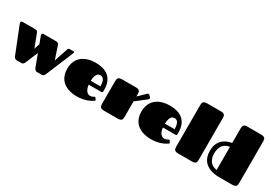

<svg xmlns="http://www.w3.org/2000/svg" viewBox="22 -1717 3735 2651"><g transform="rotate(30 1889.0 -391.5)"><path d="M682.1 -261.2 752 -472.2Q753.9 -478 755.9 -483.2Q757.8 -488.3 761.2 -491.9Q764.6 -495.6 770.5 -497.8Q776.4 -500 786.1 -500H838.9Q848.6 -500 852.5 -496.6Q856.4 -493.2 856.4 -487.8Q856.4 -482.4 853 -474.1L674.8 -45.9Q665.5 -23.4 654.8 -11.7Q644 0 626 0H547.9Q537.1 0 529.1 -4.4Q521 -8.8 515.1 -15.6Q509.3 -22.5 505.4 -30.3Q501.5 -38.1 499 -44.9L428.2 -234.4L350.1 -45.9Q340.8 -23.4 330.1 -11.7Q319.3 0 300.8 0H223.1Q211.9 0 204.1 -4.4Q196.3 -8.8 190.4 -15.6Q184.6 -22.5 180.7 -30.3Q176.8 -38.1 173.8 -44.9L8.8 -460Q4.9 -469.2 4.9 -477.1Q4.9 -489.7 13.2 -494.9Q21.5 -500 30.8 -500H224.1Q236.3 -500 244.9 -498.5Q253.4 -497.1 259.5 -493.7Q265.6 -490.2 269.5 -484.6Q273.4 -479 276.9 -470.2L356.9 -261.2L385.7 -348.6L344.2 -460Q340.3 -470.7 340.3 -477.5Q340.3 -490.2 348.4 -495.1Q356.4 -500 366.2 -500H559.1Q583.5 -500 594.7 -493.9Q606 -487.8 611.8 -470.2Z M1348.6 -81.1Q1361.8 -81.1 1372.6 -84.7Q1383.3 -88.4 1391.8 -92.8Q1400.4 -97.2 1406 -100.8Q1411.6 -104.5 1414.6 -104.5Q1418.9 -104.5 1420.7 -103Q1422.4 -101.6 1424.8 -97.7L1441.9 -71.3Q1444.3 -67.4 1444.3 -64.5Q1444.3 -61 1442.4 -59.1Q1440.4 -57.1 1438.5 -55.7Q1422.4 -44.4 1398.9 -31.5Q1375.5 -18.6 1344.5 -7.8Q1313.5 2.9 1274.4 10Q1235.4 17.1 1188.5 17.1Q1151.9 17.1 1115.2 11.2Q1078.6 5.4 1045.2 -7.3Q1011.7 -20 982.9 -40.5Q954.1 -61 932.9 -90.8Q911.6 -120.6 899.4 -159.9Q887.2 -199.2 887.2 -250Q887.2 -299.8 899.4 -339.1Q911.6 -378.4 932.9 -408.2Q954.1 -438 982.9 -458.7Q1011.7 -479.5 1045.2 -492.4Q1078.6 -505.4 1115.2 -511.2Q1151.9 -517.1 1188.5 -517.1Q1249.5 -517.1 1302 -503.4Q1354.5 -489.7 1393.1 -458.5Q1431.6 -427.2 1453.6 -376.5Q1475.6 -325.7 1475.6 -252V-224.6Q1475.6 -215.8 1471.2 -210.9Q1466.8 -206.1 1456.5 -206.1H1254.4Q1258.3 -169.9 1268.3 -145.8Q1278.3 -121.6 1291.3 -107.2Q1304.2 -92.8 1319.3 -86.9Q1334.5 -81.1 1348.6 -81.1ZM1406.2 -266.1Q1406.2 -305.2 1400.1 -330.8Q1394 -356.4 1383.8 -371.8Q1373.5 -387.2 1359.6 -393.6Q1345.7 -399.9 1330.6 -399.9Q1319.3 -399.9 1306.2 -395.5Q1293 -391.1 1281.5 -377Q1270 -362.8 1262 -336.4Q1253.9 -310.1 1252.4 -266.1Z M1546.4 -432.1Q1546.4 -448.7 1549.3 -461.7Q1552.2 -474.6 1560.5 -482.9Q1568.8 -491.2 1583.5 -495.6Q1598.1 -500 1621.6 -500H1835.4Q1857.9 -500 1871.6 -495.6Q1885.3 -491.2 1893.1 -482.4Q1900.9 -473.6 1903.6 -460.4Q1906.2 -447.3 1906.2 -429.7V-393.6L2014.6 -499Q2025.4 -509.3 2034.7 -509.3Q2040 -509.3 2044.2 -507.1Q2048.3 -504.9 2051.3 -502L2073.2 -479Q2080.6 -471.7 2080.6 -462.9Q2080.6 -457.5 2077.4 -451.9Q2074.2 -446.3 2067.4 -440.9L1906.2 -315.9V-68.8Q1906.2 -51.8 1903.8 -38.8Q1901.4 -25.9 1893.1 -17.3Q1884.8 -8.8 1869.1 -4.4Q1853.5 0 1826.7 0H1621.6Q1598.1 0 1583.5 -4.4Q1568.8 -8.8 1560.5 -17.1Q1552.2 -25.4 1549.3 -38.1Q1546.4 -50.8 1546.4 -67.9Z M2531.2 -81.1Q2544.4 -81.1 2555.2 -84.7Q2565.9 -88.4 2574.5 -92.8Q2583 -97.2 2588.6 -100.8Q2594.2 -104.5 2597.2 -104.5Q2601.6 -104.5 2603.3 -103Q2605 -101.6 2607.4 -97.7L2624.5 -71.3Q2627 -67.4 2627 -64.5Q2627 -61 2625 -59.1Q2623 -57.1 2621.1 -55.7Q2605 -44.4 2581.5 -31.5Q2558.1 -18.6 2527.1 -7.8Q2496.1 2.9 2457 10Q2418 17.1 2371.1 17.1Q2334.5 17.1 2297.9 11.2Q2261.2 5.4 2227.8 -7.3Q2194.3 -20 2165.5 -40.5Q2136.7 -61 2115.5 -90.8Q2094.2 -120.6 2082 -159.9Q2069.8 -199.2 2069.8 -250Q2069.8 -299.8 2082 -339.1Q2094.2 -378.4 2115.5 -408.2Q2136.7 -438 2165.5 -458.7Q2194.3 -479.5 2227.8 -492.4Q2261.2 -505.4 2297.9 -511.2Q2334.5 -517.1 2371.1 -517.1Q2432.1 -517.1 2484.6 -503.4Q2537.1 -489.7 2575.7 -458.5Q2614.3 -427.2 2636.2 -376.5Q2658.2 -325.7 2658.2 -252V-224.6Q2658.2 -215.8 2653.8 -210.9Q2649.4 -206.1 2639.2 -206.1H2437Q2440.9 -169.9 2450.9 -145.8Q2460.9 -121.6 2473.9 -107.2Q2486.8 -92.8 2502 -86.9Q2517.1 -81.1 2531.2 -81.1ZM2588.9 -266.1Q2588.9 -305.2 2582.8 -330.8Q2576.7 -356.4 2566.4 -371.8Q2556.2 -387.2 2542.2 -393.6Q2528.3 -399.9 2513.2 -399.9Q2502 -399.9 2488.8 -395.5Q2475.6 -391.1 2464.1 -377Q2452.6 -362.8 2444.6 -336.4Q2436.5 -310.1 2435.1 -266.1Z M2729 -731.9Q2729 -748.5 2731.9 -761.5Q2734.9 -774.4 2743.2 -782.7Q2751.5 -791 2766.1 -795.4Q2780.8 -799.8 2804.2 -799.8H3018.1Q3040.5 -799.8 3054.2 -795.7Q3067.9 -791.5 3075.7 -783.2Q3083.5 -774.9 3086.2 -762.2Q3088.9 -749.5 3088.9 -732.4V-66.9Q3088.9 -50.3 3085.9 -37.8Q3083 -25.4 3075.2 -16.8Q3067.4 -8.3 3053.5 -4.2Q3039.6 0 3017.1 0H2804.2Q2780.8 0 2766.1 -4.4Q2751.5 -8.8 2743.2 -17.1Q2734.9 -25.4 2731.9 -38.1Q2729 -50.8 2729 -67.9Z M3732.9 -67.9Q3732.9 -50.8 3730 -38.1Q3727.1 -25.4 3718.8 -17.1Q3710.4 -8.8 3695.8 -4.4Q3681.2 0 3657.7 0H3444.3Q3408.7 -1 3373.8 -6.6Q3338.9 -12.2 3307.4 -24.2Q3275.9 -36.1 3248.8 -55.4Q3221.7 -74.7 3201.9 -102.3Q3182.1 -129.9 3170.9 -167.2Q3159.7 -204.6 3159.7 -252.9Q3159.7 -313 3176.8 -356.2Q3193.8 -399.4 3223.1 -428.7Q3252.4 -458 3291.3 -475.1Q3330.1 -492.2 3373 -500V-731.4Q3373 -748.5 3375.5 -761.5Q3377.9 -774.4 3385.7 -783Q3393.6 -791.5 3407.2 -795.7Q3420.9 -799.8 3443.8 -799.8H3657.7Q3681.2 -799.8 3695.8 -795.4Q3710.4 -791 3718.8 -782.7Q3727.1 -774.4 3730 -761.5Q3732.9 -748.5 3732.9 -731.9ZM3229 -252.4Q3229 -216.3 3237.3 -184.8Q3245.6 -153.3 3262.9 -129.2Q3280.3 -105 3307.6 -89.4Q3335 -73.7 3373 -69.3V-437.5Q3335 -433.1 3307.6 -417.2Q3280.3 -401.4 3262.9 -377Q3245.6 -352.5 3237.3 -320.8Q3229 -289.1 3229 -252.4Z"/></g></svg>

Font: Fascinate
Style: Regular
Weight: 900
Designer: Astigmatic (AOETI)
Foundry: Astigmatic (AOETI)
Version: Version 1.000